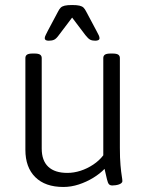

<svg xmlns="http://www.w3.org/2000/svg" viewBox="-20 -738 597 764"><path d="M232 6Q160 6 120.5 -33Q81 -72 81 -142V-507Q81 -516 87.5 -520.5Q94 -525 110 -525H117Q133 -525 139.5 -520.5Q146 -516 146 -507V-147Q146 -99 172 -74.5Q198 -50 248 -50Q274 -50 300.5 -58.5Q327 -67 351 -83Q375 -99 391 -120V-507Q391 -516 397.5 -520.5Q404 -525 421 -525H427Q444 -525 450.5 -520.5Q457 -516 457 -507V-150Q457 -108 459.5 -80.5Q462 -53 464.5 -38Q467 -23 467 -17Q467 -13 463 -9.5Q459 -6 453 -4Q447 -2 440 -1Q433 0 427 0Q418 0 413.5 -5Q409 -10 405.5 -25Q402 -40 396 -66Q378 -47 351 -30.5Q324 -14 293.5 -4Q263 6 232 6ZM174 -576Q166 -576 162 -578.5Q158 -581 158 -586Q158 -591 162 -599Q166 -607 170 -615L211 -692Q216 -702 221.5 -707.5Q227 -713 237.5 -715.5Q248 -718 267 -718Q286 -718 296.5 -715.5Q307 -713 312.5 -707.5Q318 -702 323 -692L364 -615Q370 -604 373 -597.5Q376 -591 376 -586Q376 -581 371.5 -578.5Q367 -576 359 -576Q347 -576 339 -580Q331 -584 320 -598L267 -668L214 -598Q204 -584 195.5 -580Q187 -576 174 -576Z"/></svg>

Font: Asap Light
Style: Regular
Weight: 300
Designer: Pablo Cosgaya
Foundry: Omnibus-Type
Version: Version 3.001